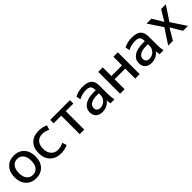

<svg xmlns="http://www.w3.org/2000/svg" viewBox="359 -1875 3231 3231"><g transform="rotate(-45 1974.5 -260.0)"><path d="M105.5 -457Q174 -530 287 -530Q400 -530 468.5 -457Q537 -384 537 -260Q537 -136 468.5 -63Q400 10 287 10Q174 10 105.5 -63Q37 -136 37 -260Q37 -384 105.5 -457ZM179 -120Q219 -70 287 -70Q355 -70 395 -120Q435 -170 435 -260Q435 -350 395 -400Q355 -450 287 -450Q219 -450 179 -400Q139 -350 139 -260Q139 -170 179 -120Z M1016 -413Q951 -448 881 -448Q804 -448 760 -399Q716 -350 716 -260Q716 -172 762.5 -121Q809 -70 881 -70Q951 -70 1016 -105L1041 -25Q961 10 876 10Q758 10 684.5 -63Q611 -136 611 -260Q611 -387 681 -458.5Q751 -530 876 -530Q961 -530 1041 -495Z M1615 -439H1434V0H1326V-439H1145V-520H1615Z M2039 -258H1989Q1899 -258 1850.5 -227Q1802 -196 1802 -145Q1802 -108 1824.5 -86.5Q1847 -65 1884 -65Q1947 -65 1993 -108.5Q2039 -152 2039 -215ZM1704 -140Q1704 -227 1777.5 -279.5Q1851 -332 1989 -332H2039V-337Q2039 -400 2013.5 -425Q1988 -450 1924 -450Q1829 -450 1749 -405L1734 -485Q1818 -530 1924 -530Q2037 -530 2088 -484.5Q2139 -439 2139 -340V-140Q2139 -69 2154 0H2059Q2051 -44 2050 -80H2048Q2020 -38 1970.5 -14Q1921 10 1859 10Q1788 10 1746 -30Q1704 -70 1704 -140Z M2395 -238V0H2288V-520H2395V-314H2648V-520H2754V0H2648V-238Z M3208 -258H3158Q3068 -258 3019.5 -227Q2971 -196 2971 -145Q2971 -108 2993.5 -86.5Q3016 -65 3053 -65Q3116 -65 3162 -108.5Q3208 -152 3208 -215ZM2873 -140Q2873 -227 2946.5 -279.5Q3020 -332 3158 -332H3208V-337Q3208 -400 3182.5 -425Q3157 -450 3093 -450Q2998 -450 2918 -405L2903 -485Q2987 -530 3093 -530Q3206 -530 3257 -484.5Q3308 -439 3308 -340V-140Q3308 -69 3323 0H3228Q3220 -44 3219 -80H3217Q3189 -38 3139.5 -14Q3090 10 3028 10Q2957 10 2915 -30Q2873 -70 2873 -140Z M3666 -200H3664L3545 0H3432L3607 -265L3437 -520H3554L3668 -330H3670L3784 -520H3897L3727 -265L3902 0H3785Z"/></g></svg>

Font: M PLUS 1p Medium
Style: Regular
Weight: 500
Version: Version 1.062